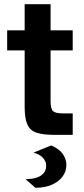

<svg xmlns="http://www.w3.org/2000/svg" viewBox="-20 -640 400 911"><path d="M241 0Q186 0 154.5 -10Q123 -20 110 -49Q97 -78 97 -133V-401H14V-496H97V-620H220V-496H325V-401H220V-162Q220 -124 231.5 -113Q243 -102 278 -102H325V0ZM148 251 101 210Q126 210 148 204.5Q170 199 184.5 184.5Q199 170 199 146Q199 125 183.5 108.5Q168 92 139 84L223 50Q262 67 278.5 91.5Q295 116 295 142Q295 173 277 197.5Q259 222 226 236.5Q193 251 148 251Z"/></svg>

Font: Atkinson Hyperlegible Next SemiBold
Style: Regular
Weight: 600
Designer: Elliott Scott, Megan Eiswerth, Linus Boman, Theodore Petrosky, Letters from Sweden
Foundry: Applied Design Works, Letters from Sweden
Version: Version 2.001